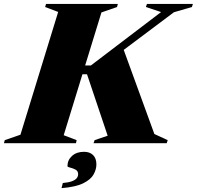

<svg xmlns="http://www.w3.org/2000/svg" viewBox="-71 -725 996 972"><path d="M710.5 -46.5 778 -15.5 773 0H402.5L408 -15.5L474 -38L369.5 -349H270L288 -393.5H389L744.5 -664L667.5 -689.5L673 -705H905.5L900.5 -689.5L809.5 -663L531.5 -454.5L549.5 -488.5ZM223.5 -664.5 157.5 -689.5 162 -705H525.5L521.5 -689.5L442.5 -662L251.5 -40.5L317 -15.5L313.5 0H-51L-47 -15.5L32.5 -43ZM270.5 116Q270.5 85.5 293.5 64.5Q316.5 43.5 354 43.5Q383.5 43.5 400.2 60Q417 76.5 417 107.5Q417 132 403 157.8Q389 183.5 351 202.5Q313 221.5 240.5 227.5L247 201.5Q275.5 199 292.5 192.8Q309.5 186.5 317 177.5Q324.5 168.5 324.5 156.5Q324.5 140.5 311 133.5Q297.5 126.5 284 123.5Q270.5 120.5 270.5 116Z"/></svg>

Font: Newsreader 60pt ExtraBold
Style: Italic
Weight: 800
Italic angle: -17°
Designer: Hugues Gentile
Foundry: Production Type
Version: Version 1.003